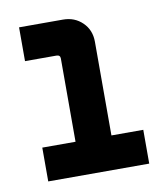

<svg xmlns="http://www.w3.org/2000/svg" viewBox="-58 -748 441 522"><g transform="rotate(-10 163.0 -487.0)"><path d="M34.2 -273.9V-367.2H126V-597.2Q126 -606.9 115.2 -606.9H28.8V-700.2H149.9Q182.1 -700.2 203.6 -679.2Q225.1 -658.2 225.1 -626V-367.2H313V-273.9Z"/></g></svg>

Font: SUSE
Style: Bold
Weight: 700
Designer: Rene Bieder
Foundry: SUSE
Version: Version 1.000